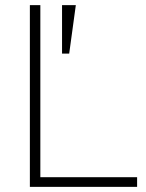

<svg xmlns="http://www.w3.org/2000/svg" viewBox="-20 -732 572 752"><path d="M97 0V-712H138V-38H517V0ZM251 -522H223V-712H277Z"/></svg>

Font: MuliDisplayVN ExtraLight
Style: Regular
Weight: 200
Designer: Vernon Adams
Foundry: Vernon Adams
Version: Version 2.100